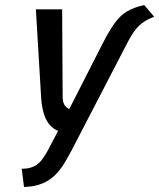

<svg xmlns="http://www.w3.org/2000/svg" viewBox="-20 -538 630 760"><path d="M590 -472 551 -518Q510 -509 483 -493Q456 -477 434 -446.5Q412 -416 387 -367L254 -106Q251 -108 247 -110.5Q243 -113 238.5 -118Q234 -123 231 -132Q228 -141 228 -154L226 -501H122L143 -149Q146 -111 154.5 -85Q163 -59 177.5 -43Q192 -27 210 -20L168 60Q158 78 148 91.5Q138 105 126 113.5Q114 122 99.5 126Q85 130 66 130L75 202Q117 201 147 188.5Q177 176 198 155Q219 134 234.5 108.5Q250 83 264 56L487 -374Q503 -404 517.5 -422Q532 -440 549.5 -451.5Q567 -463 590 -472Z"/></svg>

Font: Advent Pro SemiBold
Style: Italic
Weight: 600
Italic angle: -12°
Version: Version 3.000